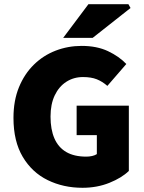

<svg xmlns="http://www.w3.org/2000/svg" viewBox="-20 -880 686 912"><path d="M372 12Q281 12 206.5 -24.5Q132 -61 88 -135Q44 -209 44 -320Q44 -402 70 -465.5Q96 -529 141 -573Q186 -617 244.5 -639.5Q303 -662 368 -662Q440 -662 493 -637Q546 -612 580 -576L490 -472Q466 -493 439.5 -503.5Q413 -514 374 -514Q330 -514 295 -491.5Q260 -469 240 -427Q220 -385 220 -326Q220 -265 238.5 -222.5Q257 -180 294.5 -158Q332 -136 390 -136Q404 -136 417.5 -139Q431 -142 440 -148V-238H344V-378H592V-68Q558 -35 499.5 -11.5Q441 12 372 12ZM280 -700 400 -860H590L600 -842L420 -700Z"/></svg>

Font: Source Sans 3 Black
Style: Regular
Weight: 900
Designer: Paul D. Hunt
Foundry: Adobe
Version: Version 3.046;hotconv 1.0.118;makeotfexe 2.5.65603